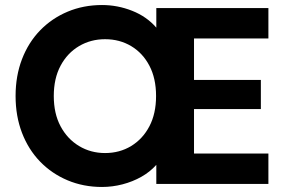

<svg xmlns="http://www.w3.org/2000/svg" viewBox="-20 -732 1134 764"><path d="M386 12Q312 12 249 -14.5Q186 -41 139.5 -89Q93 -137 67.5 -203.5Q42 -270 42 -350Q42 -430 67.5 -496.5Q93 -563 139.5 -611Q186 -659 249 -685.5Q312 -712 386 -712Q448 -712 506 -689Q564 -666 602 -622V-700H1048V-579H752V-414H1018V-298H752V-121H1048V0H602V-76Q577 -48 542.5 -28.5Q508 -9 467.5 1.5Q427 12 386 12ZM398 -123Q456 -123 502 -151Q548 -179 574.5 -229.5Q601 -280 601 -350Q601 -420 574.5 -470.5Q548 -521 502 -548.5Q456 -576 398 -576Q341 -576 294.5 -548.5Q248 -521 221 -470.5Q194 -420 194 -350Q194 -280 221 -229.5Q248 -179 294.5 -151Q341 -123 398 -123Z"/></svg>

Font: DM Sans 28pt Black
Style: Regular
Weight: 900
Version: Version 4.004;gftools[0.9.30]